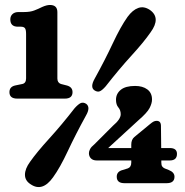

<svg xmlns="http://www.w3.org/2000/svg" viewBox="-20 -738 746 773"><path d="M52 -630.5Q21.5 -630.5 21.5 -660Q21.5 -673 30.2 -681.2Q39 -689.5 54.5 -689.5H76.5Q101.5 -689.5 117.8 -695.8Q134 -702 150 -710Q168 -718 181 -718Q211 -718 211 -689V-422Q211 -405 225 -400L248.5 -394Q272 -388 272 -367Q272 -341 241 -341H49.5Q18 -341 18 -367Q18 -389 41.5 -394L70.5 -400Q85 -403.5 85 -422.5V-601.5Q85 -619 80.2 -624.8Q75.5 -630.5 64 -630.5ZM508.5 -156Q508.5 -176 521 -186.5L583.5 -238Q593 -246 598.8 -248.8Q604.5 -251.5 610.5 -251.5Q628 -251.5 628 -231L629 -142H663.5Q692.5 -142 692.5 -118.5Q692.5 -92 663.5 -92H629.5V-83.5Q629.5 -73 633 -68Q636.5 -63 643 -60L659.5 -53.5Q682.5 -44.5 682.5 -26.5Q682.5 -0.5 651 -0.5H481Q450 -0.5 450 -26.5Q450 -47.5 473.5 -53.5L494.5 -60Q508.5 -65 508.5 -83.5V-92H369.5Q354.5 -92 346.2 -100.2Q338 -108.5 338 -121.5Q338 -128.5 342.5 -137.5Q347 -146.5 360.5 -157.5L434.5 -231.5Q466 -258 466 -278Q466 -294.5 456.5 -305.5Q447 -316.5 447 -336.5Q447 -360.5 466 -376.2Q485 -392 524 -392Q554.5 -392 573.2 -378Q592 -364 592 -337.5Q592 -322 582.2 -303Q572.5 -284 536.5 -253L415.5 -142H508.5ZM405.5 -390.5Q391.5 -374.5 381.8 -370.5Q372 -366.5 360 -374.5Q342 -387 361 -421Q403 -497 434.2 -563.8Q465.5 -630.5 493.5 -670Q514 -698 536.8 -706Q559.5 -714 583.5 -698Q629 -666 586 -607.5Q559 -568.5 509 -513.8Q459 -459 405.5 -390.5ZM280.5 -302.5Q295 -318.5 305 -323Q315 -327.5 327 -320Q345.5 -306 326 -272.5Q284.5 -197 253 -129.8Q221.5 -62.5 193.5 -24Q150.5 36 103.5 4Q80.5 -10.5 80.5 -34.5Q80.5 -58.5 101 -86.5Q128 -125 178.5 -180.5Q229 -236 280.5 -302.5Z"/></svg>

Font: Fraunces 144pt SuperSoft
Style: Bold
Weight: 700
Version: Version 1.000;[b76b70a41]